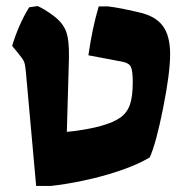

<svg xmlns="http://www.w3.org/2000/svg" viewBox="-20 -599 617 632"><path d="M65 -364Q63 -386 59.5 -395Q56 -404 42 -421L20 -448Q41 -518 76 -575L104 -579Q125 -570 155 -548Q186 -525 197 -497Q208 -469 207 -409L200 -165Q226 -167 260 -173Q294 -179 314 -185Q356 -197 377.5 -213Q399 -229 408 -255.5Q417 -282 417 -329Q417 -367 410.5 -379.5Q404 -392 382 -396L271 -417Q284 -508 305 -578H335Q377 -573 439 -558Q492 -546 516 -513.5Q540 -481 540 -421Q540 -359 517 -243.5Q494 -128 473 -81Q422 -50 332.5 -24Q243 2 148 13H99Z"/></svg>

Font: Suez One
Style: Regular
Weight: 400
Version: Version 1.000